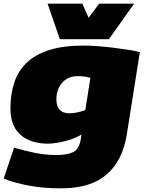

<svg xmlns="http://www.w3.org/2000/svg" viewBox="-35 -809 791 1049"><path d="M-15 167 42 -2Q96 14 155 26Q214 38 272 38Q332 38 365 22Q398 6 407 -52L410 -74Q383 -57 348.5 -46Q314 -35 281.5 -29.5Q249 -24 229 -24Q132 -24 77 -72.5Q22 -121 22 -217Q22 -292 42 -355Q62 -418 108.5 -464Q155 -510 232 -535Q309 -560 424 -560Q458 -560 502 -556.5Q546 -553 590.5 -547.5Q635 -542 672 -536Q709 -530 729 -524L658 -75Q635 69 547.5 144.5Q460 220 299 220Q200 220 122 205Q44 190 -15 167ZM459 -384Q448 -387 431 -390Q414 -393 389 -393Q351 -393 325 -375Q299 -357 286 -328.5Q273 -300 273 -267Q273 -230 290.5 -210Q308 -190 345 -190Q363 -190 385 -194.5Q407 -199 431 -207ZM698 -789 560 -595H292L225 -789H415L449 -712L507 -789Z"/></svg>

Font: Georama Expanded Black
Style: Italic
Weight: 900
Width: 7
Italic angle: -9°
Designer: Jean-Baptiste Levee
Foundry: Production Type
Version: Version 1.000